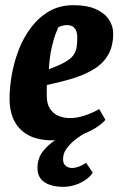

<svg xmlns="http://www.w3.org/2000/svg" viewBox="-20 -533 463 743"><path d="M182 10Q128 10 91.5 -9Q55 -28 36 -64Q17 -100 17 -151Q17 -194 25.5 -243Q34 -292 52.5 -340Q71 -388 100.5 -427Q130 -466 170.5 -489.5Q211 -513 265 -513Q316 -513 350 -498Q384 -483 401 -458Q418 -433 418 -403Q418 -354 398 -320Q378 -286 342 -264.5Q306 -243 260 -229Q214 -215 161 -204V-162Q161 -132 173 -113Q185 -94 205.5 -85Q226 -76 251 -76Q277 -76 306.5 -85.5Q336 -95 364 -111L388 -69Q367 -46 332.5 -28Q298 -10 258.5 0Q219 10 182 10ZM169 -265Q207 -279 229.5 -291.5Q252 -304 262.5 -317.5Q273 -331 276 -347.5Q279 -364 279 -386Q279 -407 273 -417.5Q267 -428 258.5 -432Q250 -436 240 -436Q229 -436 219.5 -433Q210 -430 206 -428Q204 -424 196 -404Q188 -384 180 -349Q172 -314 169 -265ZM225 190Q179 190 152 172Q125 154 125 117Q125 80 145.5 53.5Q166 27 193.5 9.5Q221 -8 243 -18H310Q307 -17 293.5 -8.5Q280 0 264 13.5Q248 27 236 44.5Q224 62 224 83Q224 100 234 108.5Q244 117 259 117Q271 117 285 112Q299 107 313 97L339 135Q329 151 310.5 163.5Q292 176 270 183Q248 190 225 190Z"/></svg>

Font: Faustina Light ExtraBold
Style: Italic
Weight: 800
Italic angle: -8°
Version: Version 1.200